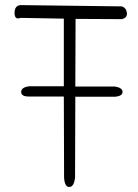

<svg xmlns="http://www.w3.org/2000/svg" viewBox="-20 -746 540 752"><path d="M274 -51Q270 -15 253 -14Q234 -11 231 -49L230 -368H92Q63 -368 63 -386Q63 -404 94 -408H230V-673L61 -676Q37 -667 37 -695Q37 -724 60 -726L457 -721Q475 -715 477 -695Q479 -676 457 -671L276 -672L275 -407H431Q460 -402 460 -386Q460 -370 431 -367H275Z"/></svg>

Font: Yomogi
Style: Regular
Weight: 400
Designer: satsuyako
Foundry: satsuyako
Version: Version 3.100